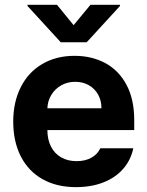

<svg xmlns="http://www.w3.org/2000/svg" viewBox="-20 -770 614 801"><path d="M35.2 -262.7Q35.2 -344.2 66.7 -406.5Q98.1 -468.8 156.2 -502.9Q214.4 -537.1 291 -537.1Q362.3 -537.1 418.7 -507.1Q475.1 -477.1 507.6 -416.5Q540 -356 540 -268.6V-227.5H177.7Q177.7 -188 192.6 -158.7Q207.5 -129.4 235.1 -113.5Q262.7 -97.7 299.8 -97.7Q335.4 -97.7 361.3 -112.1Q387.2 -126.5 398.4 -151.4H536.1Q525.9 -102.5 494.1 -65.9Q462.4 -29.3 411.9 -9.3Q361.3 10.7 296.9 10.7Q216.3 10.7 157.5 -22.5Q98.6 -55.7 66.9 -117.4Q35.2 -179.2 35.2 -262.7ZM403.3 -318.4Q403.3 -350.1 389.4 -375.2Q375.5 -400.4 350.6 -414.6Q325.7 -428.7 293.9 -428.7Q261.7 -428.7 235.6 -414.1Q209.5 -399.4 194.1 -374Q178.7 -348.6 177.7 -318.4ZM287.1 -665 357.4 -750H480.5V-745.1L341.8 -593.8H233.4L94.7 -745.1V-750H217.8Z"/></svg>

Font: WEMIX Pretendard
Style: Bold
Weight: 700
Designer: Base glyphs from Inter by Rasmus Andersson; Hangeul glyphs from Noto Sans CJK(Source Han Sans) by Jang Soo-young and Kan
Foundry: Kil Hyung-jin
Version: Version 1.000